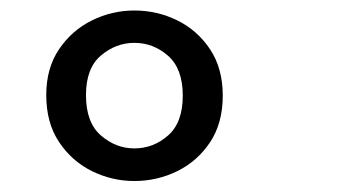

<svg xmlns="http://www.w3.org/2000/svg" viewBox="-20 -788 655 362"><path d="M233.3 -768.2Q276.4 -768.2 314.4 -749.5Q352.3 -730.8 376.2 -694.9Q400 -659 400 -607.7Q400 -555.9 376.2 -520Q352.3 -484.1 314.4 -465.4Q276.4 -446.7 233.3 -446.7Q191.3 -446.7 153.3 -465.4Q115.4 -484.1 91.3 -520.3Q67.2 -556.4 67.2 -608.7Q67.2 -659.5 91.3 -695.1Q115.4 -730.8 153.3 -749.5Q191.3 -768.2 233.3 -768.2ZM233.3 -707.2Q198.5 -707.2 170.3 -683.3Q142.1 -659.5 142.1 -608.7Q142.1 -556.9 170.3 -532.6Q198.5 -508.2 233.3 -508.2Q269.2 -508.2 296.9 -532.6Q324.6 -556.9 324.6 -607.7Q324.6 -658.5 296.9 -682.8Q269.2 -707.2 233.3 -707.2Z"/></svg>

Font: FiraCode Nerd Font
Style: Regular
Weight: 400
Designer: Carrois Corporate, Edenspiekermann AG, Nikita Prokopov
Foundry: Carrois Corporate, Edenspiekermann AG, Nikita Prokopov
Version: Version 6.002;Nerd Fonts 2.2.2